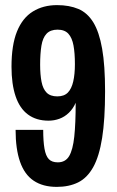

<svg xmlns="http://www.w3.org/2000/svg" viewBox="-20 -719 456 751"><path d="M202 12Q148 12 112 -12Q76 -36 58.5 -86Q41 -136 41 -211H149Q149 -166 154 -137.5Q159 -109 171 -96.5Q183 -84 206 -84Q236 -84 250.5 -108.5Q265 -133 270.5 -184.5Q276 -236 276 -317Q266 -294 249.5 -278Q233 -262 212.5 -254.5Q192 -247 170 -247Q122 -247 89.5 -271Q57 -295 41 -342.5Q25 -390 25 -458Q25 -543 46.5 -596Q68 -649 108.5 -674Q149 -699 203 -699Q251 -699 286.5 -684Q322 -669 345 -631.5Q368 -594 379.5 -528.5Q391 -463 391 -362Q391 -252 379.5 -179.5Q368 -107 344.5 -65Q321 -23 285.5 -5.5Q250 12 202 12ZM204 -342Q231 -342 245.5 -357Q260 -372 266.5 -400.5Q273 -429 273 -468Q273 -511 267.5 -541Q262 -571 247.5 -587Q233 -603 205 -603Q177 -603 162 -587Q147 -571 142 -540Q137 -509 137 -466Q137 -427 142.5 -399Q148 -371 162.5 -356.5Q177 -342 204 -342Z"/></svg>

Font: Archivo ExtraCondensed
Style: Bold
Weight: 700
Width: 2
Designer: Hector Gatti
Foundry: Omnibus-Type
Version: Version 2.001